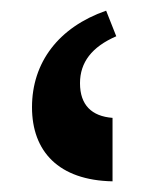

<svg xmlns="http://www.w3.org/2000/svg" viewBox="-20 -780 278 360"><path d="M191 -440V-559C152 -562 130 -583 130 -624C130 -663 152 -692 198 -712L179 -760C90 -729 40 -663 40 -579C40 -496 90 -442 191 -440Z"/></svg>

Font: Noto Serif Armenian SemiCondensed
Style: Bold
Weight: 700
Width: 4
Designer: Monotype Design Team
Foundry: Monotype Imaging Inc.
Version: Version 2.008